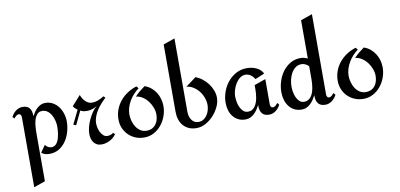

<svg xmlns="http://www.w3.org/2000/svg" viewBox="-83 -969 3078 1479"><g transform="rotate(-10 1456.0 -229.5)"><path d="M238.8 8.8Q221.7 8.8 206.1 4.2Q190.4 -0.5 176.8 -11.2L214.8 -65.9Q224.1 -53.2 236.6 -46.1Q249 -39.1 264.2 -39.1Q279.8 -39.1 291 -47.1Q302.2 -55.2 309.8 -68.4Q317.4 -81.5 322.3 -97.9Q327.1 -114.3 329.6 -130.9Q332 -147.5 333 -162.8Q334 -178.2 334 -189Q334 -209.5 328.4 -233.4Q322.8 -257.3 311.3 -278.3Q299.8 -299.3 281.7 -313.2Q263.7 -327.1 238.8 -327.1Q221.7 -327.1 209.7 -318.6Q197.8 -310.1 189.7 -296.1Q181.6 -282.2 177 -264.4Q172.4 -246.6 170.2 -228.8Q168 -210.9 167.5 -194.1Q167 -177.2 167 -165V210L78.1 241.2V-307.1Q78.1 -316.9 73.2 -325Q68.4 -333 58.1 -333Q45.9 -333 35.9 -324Q25.9 -314.9 20 -306.2L6.8 -320.8Q12.7 -333 21.7 -344.5Q30.8 -356 42.2 -364.7Q53.7 -373.5 67.1 -378.7Q80.6 -383.8 95.2 -383.8Q116.2 -383.8 129.9 -377.7Q143.6 -371.6 151.9 -360.4Q160.2 -349.1 163.6 -333.5Q167 -317.9 167 -298.8Q174.8 -314 185.3 -329.3Q195.8 -344.7 209 -356.7Q222.2 -368.7 238 -376.2Q253.9 -383.8 272.9 -383.8Q306.6 -383.8 332.8 -368.9Q358.9 -354 376.7 -329.8Q394.5 -305.7 403.8 -275.4Q413.1 -245.1 413.1 -213.9Q413.1 -175.3 402.1 -135.7Q391.1 -96.2 369.4 -64Q347.7 -31.7 314.9 -11.5Q282.2 8.8 238.8 8.8Z M761.7 -53.2Q752.9 -39.6 740.2 -28.6Q727.5 -17.6 712.4 -9.8Q697.3 -2 680.7 2.4Q664.1 6.8 647.9 6.8Q626.5 6.8 611.1 -1.2Q595.7 -9.3 585.9 -22.5Q576.2 -35.6 571.5 -53.2Q566.9 -70.8 566.9 -89.8Q566.9 -114.7 574.5 -143.3Q582 -171.9 595 -199.7Q607.9 -227.5 624.5 -251.5Q641.1 -275.4 659.7 -291Q642.6 -279.8 622.3 -273.4Q602.1 -267.1 581.1 -267.1Q565.9 -267.1 554.7 -269.5Q543.5 -272 529.8 -278.8L479 -172.9L458 -181.2L510.7 -289.1Q502.4 -294.9 492.9 -304Q483.4 -313 479 -321.8L546.9 -397.9Q551.3 -384.8 559.1 -371.3Q566.9 -357.9 577.4 -347.4Q587.9 -336.9 600.8 -330.1Q613.8 -323.2 628.9 -323.2Q654.8 -323.2 679.2 -332.8Q703.6 -342.3 724.6 -356L737.8 -342.8Q719.2 -325.7 700.4 -304.9Q681.6 -284.2 666.5 -260.7Q651.4 -237.3 642.1 -211.4Q632.8 -185.5 632.8 -159.2Q632.8 -144 637 -125.2Q641.1 -106.4 649.9 -89.6Q658.7 -72.8 671.9 -61.3Q685.1 -49.8 703.6 -49.8Q716.3 -49.8 728.3 -54.4Q740.2 -59.1 750 -65.9Z M980 11.2Q943.8 11.2 912.4 -1.7Q880.9 -14.6 857.7 -37.6Q834.5 -60.5 821 -91.6Q807.6 -122.6 807.6 -159.2Q807.6 -200.7 821.3 -237.1Q835 -273.4 859.1 -302.7Q883.3 -332 916.3 -353.5Q949.2 -375 987.8 -387.2L1002 -370.1Q980 -354 960.9 -333.3Q941.9 -312.5 927.7 -288.3Q913.6 -264.2 905.3 -237.5Q897 -210.9 897 -183.1Q897 -159.7 903.8 -133.8Q910.6 -107.9 924.3 -86.4Q938 -64.9 958.7 -51Q979.5 -37.1 1006.8 -37.1Q1031.2 -37.1 1049.1 -45.9Q1066.9 -54.7 1078.6 -69.8Q1090.3 -85 1096.2 -105.2Q1102.1 -125.5 1102.1 -147.9Q1102.1 -174.3 1091.8 -201.9Q1081.5 -229.5 1063.7 -252.9Q1045.9 -276.4 1022 -292Q998 -307.6 970.7 -310.1Q987.8 -329.6 1008.3 -346.2Q1028.8 -362.8 1049.8 -377.9Q1078.1 -368.7 1099.9 -350.6Q1121.6 -332.5 1136.5 -309.1Q1151.4 -285.6 1159.2 -258.1Q1167 -230.5 1167 -202.1Q1167 -163.6 1153.6 -125.5Q1140.1 -87.4 1115.5 -56.9Q1090.8 -26.4 1056.4 -7.6Q1022 11.2 980 11.2Z M1584 -193.8Q1584 -159.2 1567.1 -123.3Q1550.3 -87.4 1522.9 -57.6Q1495.6 -27.8 1460.7 -9Q1425.8 9.8 1389.6 9.8Q1356 9.8 1330.1 -1.7Q1304.2 -13.2 1286.6 -33.4Q1269 -53.7 1260 -81.3Q1251 -108.9 1251 -141.1V-668.9L1340.8 -700.2V-125Q1340.8 -108.4 1345.2 -92.3Q1349.6 -76.2 1358.4 -63.2Q1367.2 -50.3 1380.6 -42.2Q1394 -34.2 1412.6 -34.2Q1435.1 -34.2 1451.9 -45.2Q1468.8 -56.2 1480.2 -73.5Q1491.7 -90.8 1497.3 -111.3Q1502.9 -131.8 1502.9 -150.9Q1502.9 -179.2 1492.4 -208.3Q1481.9 -237.3 1463.4 -260.7Q1444.8 -284.2 1419.9 -299.8Q1395 -315.4 1366.7 -317.9L1447.8 -377.9Q1474.1 -369.1 1498.8 -350.3Q1523.4 -331.5 1542.5 -306.6Q1561.5 -281.7 1572.8 -252.4Q1584 -223.1 1584 -193.8Z M2046.9 -58.1Q2041 -45.4 2032.2 -34.2Q2023.4 -22.9 2012 -14.2Q2000.5 -5.4 1987.1 -0.2Q1973.6 4.9 1959 4.9Q1920.4 4.9 1903.6 -16.4Q1886.7 -37.6 1886.7 -74.2V-83Q1877.9 -66.4 1866.9 -49.8Q1856 -33.2 1842 -20Q1828.1 -6.8 1811 1.5Q1793.9 9.8 1772.9 9.8Q1741.2 9.8 1716.8 -2.4Q1692.4 -14.6 1675.8 -35.4Q1659.2 -56.2 1650.9 -84Q1642.6 -111.8 1642.6 -143.1Q1642.6 -185.5 1657.5 -227.8Q1672.4 -270 1699.5 -303.2Q1726.6 -336.4 1764.4 -357.2Q1802.2 -377.9 1848.6 -377.9Q1867.2 -377.9 1885.7 -374.5Q1904.3 -371.1 1921.1 -363.5Q1938 -356 1951.9 -343.8Q1965.8 -331.5 1974.6 -314L1901.9 -283.2Q1896 -292.5 1888.4 -301Q1880.9 -309.6 1871.8 -315.9Q1862.8 -322.3 1852.5 -326.2Q1842.3 -330.1 1831.1 -330.1Q1805.7 -330.1 1785.9 -314.5Q1766.1 -298.8 1752.2 -275.9Q1738.3 -252.9 1731 -227.1Q1723.6 -201.2 1723.6 -180.2Q1723.6 -161.6 1727.3 -138.4Q1731 -115.2 1740.2 -94.7Q1749.5 -74.2 1764.6 -60.1Q1779.8 -45.9 1802.7 -45.9Q1820.8 -45.9 1834 -54Q1847.2 -62 1856.4 -75Q1865.7 -87.9 1871.8 -104.7Q1877.9 -121.6 1881.1 -139.2Q1884.3 -156.7 1885.5 -174.1Q1886.7 -191.4 1886.7 -205.1V-238.8L1975.6 -270V-71.8Q1975.6 -62 1980.5 -54Q1985.4 -45.9 1995.6 -45.9Q2007.8 -45.9 2017.8 -54.9Q2027.8 -64 2033.7 -73.2Z M2486.8 -58.1Q2481 -45.4 2471.7 -34.2Q2462.4 -22.9 2451.2 -14.2Q2439.9 -5.4 2426.5 -0.2Q2413.1 4.9 2398.9 4.9Q2360.4 4.9 2343 -16.4Q2325.7 -37.6 2325.7 -74.2V-83Q2317.4 -66.4 2306.6 -49.8Q2295.9 -33.2 2282 -20Q2268.1 -6.8 2250.7 1.5Q2233.4 9.8 2211.9 9.8Q2179.2 9.8 2154.5 -3.2Q2129.9 -16.1 2113.3 -37.8Q2096.7 -59.6 2088.1 -88.4Q2079.6 -117.2 2079.6 -148.9Q2079.6 -189.9 2092.3 -231.4Q2105 -272.9 2129.4 -306.6Q2153.8 -340.3 2189.5 -361.6Q2225.1 -382.8 2271 -382.8Q2299.3 -382.8 2325.7 -369.1V-668.9L2416 -700.2V-71.8Q2416 -62 2420.7 -54Q2425.3 -45.9 2436 -45.9Q2447.3 -45.9 2457 -54.9Q2466.8 -64 2472.7 -73.2ZM2325.7 -205.1V-309.1Q2314.5 -320.3 2300.5 -327.6Q2286.6 -335 2270 -335Q2241.2 -335 2221.2 -319.3Q2201.2 -303.7 2188.5 -280.3Q2175.8 -256.8 2169.9 -229.7Q2164.1 -202.6 2164.1 -179.2Q2164.1 -160.6 2167.7 -137.5Q2171.4 -114.3 2180.4 -94Q2189.5 -73.7 2204.3 -59.8Q2219.2 -45.9 2241.7 -45.9Q2259.8 -45.9 2273.2 -54Q2286.6 -62 2295.9 -75Q2305.2 -87.9 2311 -104.7Q2316.9 -121.6 2320.1 -139.2Q2323.2 -156.7 2324.5 -174.1Q2325.7 -191.4 2325.7 -205.1Z M2694.8 11.2Q2658.7 11.2 2627.2 -1.7Q2595.7 -14.6 2572.5 -37.6Q2549.3 -60.5 2535.9 -91.6Q2522.5 -122.6 2522.5 -159.2Q2522.5 -200.7 2536.1 -237.1Q2549.8 -273.4 2574 -302.7Q2598.1 -332 2631.1 -353.5Q2664.1 -375 2702.6 -387.2L2716.8 -370.1Q2694.8 -354 2675.8 -333.3Q2656.7 -312.5 2642.6 -288.3Q2628.4 -264.2 2620.1 -237.5Q2611.8 -210.9 2611.8 -183.1Q2611.8 -159.7 2618.7 -133.8Q2625.5 -107.9 2639.2 -86.4Q2652.8 -64.9 2673.6 -51Q2694.3 -37.1 2721.7 -37.1Q2746.1 -37.1 2763.9 -45.9Q2781.7 -54.7 2793.5 -69.8Q2805.2 -85 2811 -105.2Q2816.9 -125.5 2816.9 -147.9Q2816.9 -174.3 2806.6 -201.9Q2796.4 -229.5 2778.6 -252.9Q2760.7 -276.4 2736.8 -292Q2712.9 -307.6 2685.5 -310.1Q2702.6 -329.6 2723.1 -346.2Q2743.7 -362.8 2764.6 -377.9Q2793 -368.7 2814.7 -350.6Q2836.4 -332.5 2851.3 -309.1Q2866.2 -285.6 2874 -258.1Q2881.8 -230.5 2881.8 -202.1Q2881.8 -163.6 2868.4 -125.5Q2855 -87.4 2830.3 -56.9Q2805.7 -26.4 2771.2 -7.6Q2736.8 11.2 2694.8 11.2Z"/></g></svg>

Font: Redressed
Style: Regular
Weight: 400
Designer: Astigmatic (AOETI)
Foundry: Astigmatic (AOETI)
Version: Version 1.001